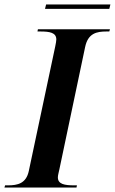

<svg xmlns="http://www.w3.org/2000/svg" viewBox="-45 -846 518 866"><path d="M158 -806H448L453 -826H163ZM-25 0H300L302 -10H289C247 -10 216 -15 216 -46C216 -55 220 -69 223 -83L339 -634C352 -696 391 -704 435 -704H448L451 -714H126L124 -704H137C179 -704 209 -699 209 -668C209 -662 207 -650 204 -636L85 -75C73 -18 34 -10 -9 -10H-22Z"/></svg>

Font: Noto Serif Display SemiBold
Style: Italic
Weight: 600
Italic angle: -12°
Designer: Monotype Design Team
Foundry: Monotype Imaging Inc.
Version: Version 2.009